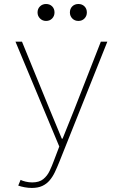

<svg xmlns="http://www.w3.org/2000/svg" viewBox="-20 -718 602 951"><path d="M137.7 212.9Q120.1 212.9 101.8 209.5Q83.5 206.1 70.3 201.2L82 172.9Q90.8 177.7 106.9 181.6Q123 185.5 139.6 185.5Q174.3 185.5 194.3 169.2Q214.4 152.8 225.8 128.4Q237.3 104 246.1 80.1L277.3 -2L282.2 28.3L56.6 -511.7H88.9L226.6 -174.8L286.1 -31.2H290L347.7 -174.8L479.5 -511.7H511.7L273.4 85Q262.7 111.8 251.5 135.3Q240.2 158.7 225.3 176Q210.4 193.4 189.2 203.1Q168 212.9 137.7 212.9ZM368.2 -614.3Q350.1 -614.3 338.1 -626.5Q326.2 -638.7 326.2 -656.2Q326.2 -674.8 338.1 -686.5Q350.1 -698.2 368.2 -698.2Q386.7 -698.2 398.4 -686.5Q410.2 -674.8 410.2 -656.2Q410.2 -638.7 398.4 -626.5Q386.7 -614.3 368.2 -614.3ZM208 -614.3Q190.4 -614.3 178.2 -626.5Q166 -638.7 166 -656.2Q166 -674.8 178.2 -686.5Q190.4 -698.2 208 -698.2Q226.6 -698.2 238.3 -686.5Q250 -674.8 250 -656.2Q250 -638.7 238.3 -626.5Q226.6 -614.3 208 -614.3Z"/></svg>

Font: Reddit Mono ExtraLight
Style: Regular
Weight: 250
Monospace: yes
Designer: Stephen Hutchings
Foundry: Reddit
Version: Version 1.014